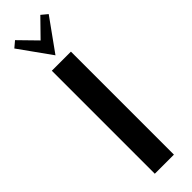

<svg xmlns="http://www.w3.org/2000/svg" viewBox="-313 -926 923 923"><g transform="rotate(-45 148.0 -464.5)"><path d="M32.2 0ZM32.2 -740.2ZM148.9 -740.2 32.2 -903.3 63 -929.2 148.9 -841.3 234.9 -929.2 266.1 -903.3ZM213.9 -700.2V0H84V-700.2Z"/></g></svg>

Font: Pfennig
Style: Bold
Weight: 700
Version: Version 20120410 ; ttfautohint (v0.8)